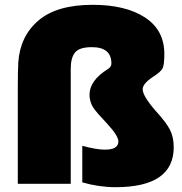

<svg xmlns="http://www.w3.org/2000/svg" viewBox="-20 -764 756 798"><path d="M365 -744Q502 -744 582.5 -691.5Q663 -639 663 -540Q663 -494 655.5 -479.5Q648 -465 615 -444Q573 -416 573 -393Q573 -365 628 -302Q671 -255 686.5 -224.5Q702 -194 702 -152Q702 14 460 14Q392 14 322 -6V-158Q381 -142 416 -142Q472 -142 472 -176Q472 -199 428 -247Q422 -254 408.5 -268.5Q395 -283 389.5 -289Q384 -295 375 -306.5Q366 -318 362 -326.5Q358 -335 355 -346.5Q352 -358 352 -370Q352 -430 430 -478Q443 -487 443 -500Q443 -568 362 -568Q310 -568 292 -546Q274 -524 274 -478V0H54V-400Q54 -468 56 -504Q63 -613 139.5 -678.5Q216 -744 365 -744Z"/></svg>

Font: Nacelle Black
Style: Regular
Weight: 900
Designer: Sora Sagano
Foundry: Sora Sagano
Version: Version 1.000;FEAKit 1.0